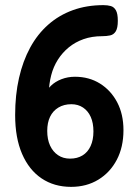

<svg xmlns="http://www.w3.org/2000/svg" viewBox="-20 -712 539 748"><path d="M257 16Q191 16 142 -17Q93 -50 66 -112.5Q39 -175 39 -264Q39 -342 54 -408Q69 -474 97.5 -526.5Q126 -579 168 -616Q210 -653 264 -672.5Q318 -692 383 -692Q399 -692 411.5 -688.5Q424 -685 431.5 -672Q439 -659 439 -631Q439 -603 431 -590Q423 -577 409 -574Q395 -571 378 -571Q338 -571 305.5 -559.5Q273 -548 248 -527.5Q223 -507 205.5 -479.5Q188 -452 179.5 -419Q171 -386 170 -350L156 -344Q162 -362 178.5 -378Q195 -394 219.5 -403.5Q244 -413 272 -413Q327 -413 369.5 -386.5Q412 -360 436.5 -313.5Q461 -267 461 -205Q461 -139 435 -89.5Q409 -40 363 -12Q317 16 257 16ZM253 -94Q281 -94 301.5 -106.5Q322 -119 333 -143Q344 -167 344 -200Q344 -233 333.5 -256.5Q323 -280 303.5 -293Q284 -306 258 -306Q229 -306 207.5 -293Q186 -280 175 -257Q164 -234 164 -202Q164 -169 175 -145Q186 -121 206 -107.5Q226 -94 253 -94Z"/></svg>

Font: Fredoka SemiCondensed Medium
Style: Regular
Weight: 500
Width: 4
Designer: Ben Nathan
Foundry: Milena B. Brandão, Ben Nathan
Version: Version 2.001